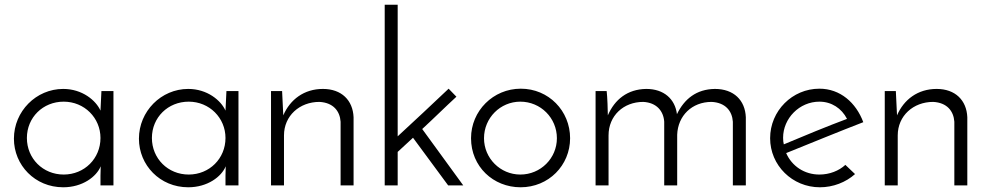

<svg xmlns="http://www.w3.org/2000/svg" viewBox="-20 -786 4185 814"><path d="M39 -198C39 -86 128 8 248 8C330 8 389 -37 407 -81C407 -69 406 -56 406 -41V0H461V-400H410L406 -317C387 -360 329 -409 248 -409C133 -409 39 -314 39 -198ZM94 -201C94 -288 162 -355 250 -355C338 -355 406 -286 406 -201C406 -114 338 -46 250 -46C162 -46 94 -114 94 -201Z M569 -198C569 -86 658 8 778 8C860 8 919 -37 937 -81C937 -69 936 -56 936 -41V0H991V-400H940L936 -317C917 -360 859 -409 778 -409C663 -409 569 -314 569 -198ZM624 -201C624 -288 692 -355 780 -355C868 -355 936 -286 936 -201C936 -114 868 -46 780 -46C692 -46 624 -114 624 -201Z M1129 0H1184V-212C1184 -295 1250 -354 1334 -354C1393 -351 1421 -315 1424 -270V0H1479V-289C1476 -361 1428 -409 1349 -409C1269 -409 1210 -364 1181 -297L1176 -400H1129Z M1882 -410C1807 -339 1741 -277 1666 -208V-766H1611V0H1666V-142L1731 -202L1880 0H1944L1770 -239C1821 -286 1864 -329 1915 -376L1882 -410Z M1977 -200C1977 -80 2071 8 2187 8C2306 8 2397 -85 2397 -200C2397 -316 2306 -410 2188 -410C2071 -410 1977 -316 1977 -200ZM2032 -200C2032 -286 2101 -355 2186 -355C2272 -355 2341 -286 2341 -200C2341 -115 2272 -46 2186 -46C2101 -46 2032 -115 2032 -200Z M2505 0H2560V-212C2560 -295 2623 -354 2707 -354C2764 -351 2793 -315 2796 -270V0H2851V-215C2854 -295 2913 -354 2997 -354C3056 -351 3084 -315 3087 -270V0H3142V-289C3139 -361 3091 -409 3011 -409C2932 -408 2881 -366 2850 -302C2842 -366 2795 -409 2720 -409C2640 -408 2586 -364 2557 -297C2557 -315 2555 -377 2552 -400H2505Z M3564 -87C3537 -62 3497 -46 3454 -46C3390 -46 3337 -82 3313 -137C3412 -177 3549 -233 3640 -268C3609 -351 3542 -410 3454 -410C3339 -410 3245 -316 3245 -200C3245 -85 3339 8 3456 8C3512 8 3566 -13 3605 -48ZM3571 -282C3493 -253 3386 -209 3303 -174C3301 -182 3300 -191 3300 -202C3300 -284 3369 -355 3454 -355C3505 -355 3548 -327 3571 -282Z M3731 0H3786V-212C3786 -295 3852 -354 3936 -354C3995 -351 4023 -315 4026 -270V0H4081V-289C4078 -361 4030 -409 3951 -409C3871 -409 3812 -364 3783 -297L3778 -400H3731Z"/></svg>

Font: Josefin Sans
Style: Regular
Weight: 400
Designer: Santiago Orozco
Foundry: Typemade
Version: 1.000